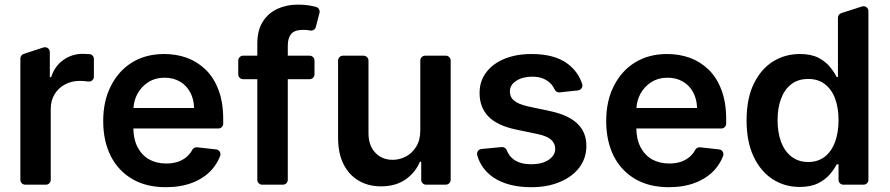

<svg xmlns="http://www.w3.org/2000/svg" viewBox="-20 -781 3764 812"><path d="M66.1 -20.6V-533.4Q66.1 -540.1 70 -545.5Q73.9 -550.8 80.3 -552.9L163.4 -580.3Q166.5 -581.3 170.1 -581.3Q178.6 -581.3 184.7 -575.3Q190.7 -569.2 190.7 -560.7V-454.5H196.4Q211.3 -501.8 247.9 -527.3Q283.7 -553.3 331 -553.3Q342 -553.3 355.1 -552.2H358Q366.1 -551.8 371.6 -545.8Q377.1 -539.8 377.1 -531.6V-457Q377.1 -447.4 370 -441.2Q362.9 -435 353.3 -436.4H351.6Q335.2 -438.9 317.5 -438.9Q282 -438.9 254.6 -423.7Q226.6 -408.7 210.6 -382.1Q194.6 -355.5 194.6 -320.7V-20.6Q194.6 -12.1 188.6 -6Q182.5 0 174 0H87Q78.1 0 72.1 -6Q66.1 -12.1 66.1 -20.6Z M540.1 -23.4Q480.5 -58.2 448.5 -120.7Q416.5 -184.3 416.5 -269.5Q416.5 -354 448.9 -417.3Q481.2 -481.5 538.7 -517Q596.6 -552.6 674.7 -552.6Q725.1 -552.6 770.2 -536.6Q815.3 -519.9 849.8 -486.5Q884.2 -453.1 904.1 -400.6Q924 -348.4 924 -277V-258.2Q924 -249.6 918 -243.6Q911.9 -237.6 903.4 -237.6H544Q544.7 -191.8 561.4 -159.4Q579.2 -125 610.1 -107.2Q641.7 -89.5 683.2 -89.5Q711.6 -89.5 734 -97.3Q757.1 -105.8 773.4 -121.1Q785.9 -133.2 793 -147Q795.8 -152.7 801.7 -155.7Q807.5 -158.7 813.9 -158L893.8 -149.1Q902 -148.4 907.1 -142.4Q912.3 -136.4 912.3 -128.6Q912.3 -124.3 910.9 -121.1Q898.8 -89.5 875.7 -63.2Q843.8 -28.1 794.4 -8.5Q745 10.7 681.5 10.7Q599.4 10.7 540.1 -23.4ZM800.8 -324.2Q800.1 -361.2 784.8 -389.9Q769.5 -419 741.5 -435.7Q713.1 -452.4 676.5 -452.4Q637.4 -452.4 607.2 -433.6Q577.8 -414.8 561.1 -383.9Q546.5 -356.9 544.4 -324.2Z M1068.2 -20.6V-446H1008.2Q999.6 -446 993.6 -452.1Q987.6 -458.1 987.6 -466.6V-524.9Q987.6 -533.4 993.6 -539.4Q999.6 -545.5 1008.2 -545.5H1068.2V-596.9Q1068.2 -652 1090.9 -688.6Q1113.6 -725.1 1152.7 -743.3Q1191.8 -761.4 1238.6 -761.4Q1272 -761.4 1297.9 -756L1315.7 -752.1Q1322.8 -750.4 1327.4 -744.5Q1332 -738.6 1332 -731.5Q1332 -730.1 1331.3 -726.6L1315.7 -666.9Q1314.3 -660.2 1308.6 -655.9Q1302.9 -651.6 1295.8 -651.6Q1292.6 -651.6 1291.2 -652Q1290.5 -652 1290.1 -652.3Q1278.8 -654.8 1262.4 -654.8Q1226.6 -654.8 1211.6 -637.8Q1197.1 -620 1197.1 -588.4V-545.5H1289.1Q1297.9 -545.5 1304 -539.4Q1310 -533.4 1310 -524.9V-466.6Q1310 -458.1 1304 -452.1Q1297.9 -446 1289.1 -446H1197.1V-20.6Q1197.1 -12.1 1191.1 -6Q1185 0 1176.1 0H1088.8Q1080.3 0 1074.2 -6Q1068.2 -12.1 1068.2 -20.6Z M1496.8 -17Q1455.6 -41.2 1432.9 -86.6Q1409.8 -132.5 1409.8 -198.2V-524.9Q1409.8 -533.4 1415.8 -539.4Q1421.9 -545.5 1430.4 -545.5H1517.4Q1525.9 -545.5 1532.1 -539.4Q1538.4 -533.4 1538.4 -524.9V-218Q1538.4 -165.5 1566.8 -135.7Q1595.2 -105.1 1641.3 -105.1Q1669.7 -105.1 1696.4 -119Q1723 -132.8 1740.1 -160.5Q1757.5 -188.2 1757.5 -229.4V-524.9Q1757.5 -533.4 1763.5 -539.4Q1769.5 -545.5 1778.1 -545.5H1865.1Q1873.6 -545.5 1879.8 -539.4Q1886 -533.4 1886 -524.9V-20.6Q1886 -12.1 1879.8 -6Q1873.6 0 1865.1 0H1782Q1773.4 0 1767.4 -6Q1761.4 -12.1 1761.4 -20.6V-96.9H1755.7Q1737.2 -51.5 1695 -22Q1653.1 7.1 1591.6 7.1Q1537.3 7.1 1496.8 -17Z M2065.7 -31.2Q2014.6 -66.8 1998.2 -124.6Q1997.5 -126.4 1997.5 -130.3Q1997.5 -138.1 2002.8 -144.2Q2008.2 -150.2 2016.3 -150.9L2101.6 -159.1Q2108.3 -159.8 2114.3 -156.1Q2120.4 -152.3 2122.9 -146Q2133.2 -119.7 2154.5 -105.1Q2182.5 -86.3 2226.6 -86.3Q2272 -86.3 2300.4 -105.1Q2328.1 -123.9 2328.1 -151.6Q2328.1 -174.7 2310.4 -190.3Q2292.3 -206 2254.6 -213.8L2161.6 -233.3Q2082.7 -250 2045.5 -288.4Q2008.2 -327.4 2008.2 -387.1Q2008.2 -438.2 2035.9 -474.4Q2063.2 -511.4 2113.6 -532.3Q2163.4 -552.6 2228.7 -552.6Q2324.9 -552.6 2380 -511.7Q2425.1 -478.3 2442.1 -425.8Q2443.2 -422.6 2443.2 -419.7Q2443.2 -411.9 2437.9 -405.7Q2432.5 -399.5 2424.7 -398.8L2346.9 -390.3Q2340.2 -389.6 2334.5 -392.9Q2328.8 -396.3 2326 -402.3Q2321 -412.6 2313.9 -421.9Q2301.5 -437.5 2280.9 -447.1Q2260.7 -456.7 2230.5 -456.7Q2190.3 -456.7 2163.4 -439.3Q2136.4 -421.9 2136.4 -394.2Q2136.4 -370 2154.1 -355.5Q2171.5 -340.6 2213.4 -331L2306.5 -311.1Q2383.9 -294.7 2421.9 -258.2Q2459.9 -221.9 2459.9 -163.4Q2459.9 -112.6 2430 -72.4Q2399.9 -33 2347.7 -11.4Q2295.1 10.7 2226.9 10.7Q2127.5 10.7 2065.7 -31.2Z M2667.3 -23.4Q2607.6 -58.2 2575.6 -120.7Q2543.7 -184.3 2543.7 -269.5Q2543.7 -354 2576 -417.3Q2608.3 -481.5 2665.8 -517Q2723.7 -552.6 2801.8 -552.6Q2852.3 -552.6 2897.4 -536.6Q2942.5 -519.9 2976.9 -486.5Q3011.4 -453.1 3031.2 -400.6Q3051.1 -348.4 3051.1 -277V-258.2Q3051.1 -249.6 3045.1 -243.6Q3039.1 -237.6 3030.5 -237.6H2671.2Q2671.9 -191.8 2688.6 -159.4Q2706.3 -125 2737.2 -107.2Q2768.8 -89.5 2810.4 -89.5Q2838.8 -89.5 2861.2 -97.3Q2884.2 -105.8 2900.6 -121.1Q2913 -133.2 2920.1 -147Q2922.9 -152.7 2928.8 -155.7Q2934.7 -158.7 2941.1 -158L3021 -149.1Q3029.1 -148.4 3034.3 -142.4Q3039.4 -136.4 3039.4 -128.6Q3039.4 -124.3 3038 -121.1Q3025.9 -89.5 3002.8 -63.2Q2970.9 -28.1 2921.5 -8.5Q2872.2 10.7 2808.6 10.7Q2726.6 10.7 2667.3 -23.4ZM2927.9 -324.2Q2927.2 -361.2 2911.9 -389.9Q2896.7 -419 2868.6 -435.7Q2840.2 -452.4 2803.6 -452.4Q2764.6 -452.4 2734.4 -433.6Q2704.9 -414.8 2688.2 -383.9Q2673.7 -356.9 2671.5 -324.2Z M3247.2 -23.4Q3196.4 -56.5 3166.9 -119.3Q3137.4 -181.5 3137.4 -272Q3137.4 -363.3 3167.3 -425.4Q3197.4 -488.3 3248.6 -520.6Q3299.7 -552.6 3362.6 -552.6Q3410.5 -552.6 3441.4 -536.6Q3472.7 -519.9 3490.4 -497.5Q3507.8 -476.2 3518.5 -455.3H3523.8V-705.6Q3523.8 -712.4 3527.7 -717.9Q3531.6 -723.4 3538 -725.5L3625.4 -753.6Q3628.6 -754.6 3632.1 -754.6Q3640.6 -754.6 3646.7 -748.6Q3652.7 -742.5 3652.7 -734V-20.6Q3652.7 -12.1 3646.7 -6Q3640.6 0 3631.7 0H3546.9Q3538.4 0 3532.3 -6Q3526.3 -12.1 3526.3 -20.6V-85.9H3518.5Q3508.2 -65.7 3489.7 -43.7Q3469.8 -21 3440 -6Q3408.7 9.6 3362.2 9.6Q3297.9 9.6 3247.2 -23.4ZM3283 -181.5Q3297.6 -142 3326.7 -119Q3356.2 -95.9 3398.1 -95.9Q3438.6 -95.9 3467.7 -117.9Q3496.4 -140.3 3511.4 -180Q3526.3 -220.2 3526.3 -272.7Q3526.3 -326 3511.4 -364.7Q3497.2 -403.4 3468 -425.4Q3440 -447.1 3398.1 -447.1Q3355.1 -447.1 3326.3 -424.7Q3297.2 -402 3283 -362.9Q3268.5 -324.6 3268.5 -272.7Q3268.5 -221.9 3283 -181.5Z"/></svg>

Font: DeltaSans SemiBold
Style: Regular
Weight: 600
Designer: Rasmus Andersson
Foundry: rsms
Version: Version 3.012